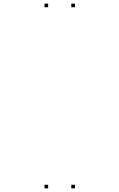

<svg xmlns="http://www.w3.org/2000/svg" viewBox="-20 -831 660 1061"><path d="M394 -791V-811H374V-791ZM246 -791V-811H226V-791ZM246 210V190H226V210ZM394 210V190H374V210Z"/></svg>

Font: Monaspace Neon Dots Var
Style: Regular
Weight: 400
Designer: Riley Cran and the Lettermatic Team
Version: Version 1.100 (Monaspace Neon Dots)